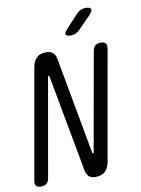

<svg xmlns="http://www.w3.org/2000/svg" viewBox="-102 -1018 804 1096"><g transform="rotate(-10 300.0 -470.0)"><path d="M126 -670Q133 -705 152.5 -722.5Q172 -740 205 -740Q231 -740 244.5 -728.5Q258 -717 263 -695L366 -131L368 -127Q368 -125 370 -125Q372 -125 373.5 -126.5Q375 -128 375 -131L476 -700Q480 -721 491 -730.5Q502 -740 522 -740Q543 -740 551 -730.5Q559 -721 556 -700L443 -60Q436 -25 416 -7.5Q396 10 363 10Q337 10 324 -1.5Q311 -13 306 -35L202 -599Q202 -602 201 -603.5Q200 -605 198 -605Q196 -605 195 -603.5Q194 -602 193 -599L93 -30Q89 -9 77.5 0.5Q66 10 46 10Q25 10 17.5 0.5Q10 -9 13 -30ZM365 -810Q337 -810 333.5 -820.5Q330 -831 351 -853L420 -927Q430 -938 443 -944Q456 -950 471 -950Q499 -950 503 -939Q507 -928 485 -904L413 -831Q402 -821 390.5 -815.5Q379 -810 365 -810Z"/></g></svg>

Font: Maple Mono Light
Style: Italic
Weight: 300
Italic angle: -10°
Monospace: yes
Designer: subframe7536
Version: Version 7.000